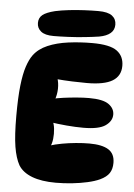

<svg xmlns="http://www.w3.org/2000/svg" viewBox="-60 -950 698 1001"><g transform="rotate(5 288.5 -449.5)"><path d="M397 -736Q489 -736 526 -709Q563 -682 563 -631Q563 -578 520 -552Q477 -526 386 -526Q353 -526 310.5 -527.5Q268 -529 222 -533L230 -542Q240 -514 239 -482Q238 -450 227 -421L214 -428Q238 -434 271 -438.5Q304 -443 340 -446Q376 -449 405 -449Q478 -449 508 -427.5Q538 -406 538 -374Q538 -340 504 -316Q470 -292 388 -292Q347 -292 301 -296Q255 -300 209 -307L224 -319Q234 -300 237 -273.5Q240 -247 237 -221Q234 -195 224 -175L221 -184Q249 -193 284.5 -199.5Q320 -206 357.5 -209.5Q395 -213 427 -213Q494 -213 527.5 -192Q561 -171 561 -123Q561 -91 547 -69.5Q533 -48 499 -32Q473 -20 435 -11.5Q397 -3 354.5 1.5Q312 6 270 6Q195 6 145.5 -13Q96 -32 74 -68Q54 -104 44.5 -162.5Q35 -221 35 -323Q35 -419 42 -481.5Q49 -544 62 -583Q75 -622 92 -645Q118 -680 164.5 -700Q211 -720 271.5 -728Q332 -736 397 -736ZM192 -755Q147 -755 126 -772Q105 -789 105 -816Q105 -843 124.5 -858.5Q144 -874 189 -885Q221 -892 260.5 -896.5Q300 -901 340 -903Q380 -905 414 -905Q464 -905 486 -888Q508 -871 508 -842Q508 -814 488 -797Q468 -780 430 -773Q398 -768 354 -763.5Q310 -759 267 -757Q224 -755 192 -755Z"/></g></svg>

Font: DynaPuff SemiBold
Style: Regular
Weight: 600
Designer: Toshi Omagari, Jennifer Daniel
Foundry: Google Fonts
Version: Version 2.000